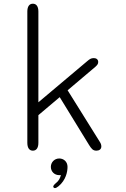

<svg xmlns="http://www.w3.org/2000/svg" viewBox="-20 -786 659 1008"><path d="M152.5 5C171 5 181.5 -9.5 181.5 -36.5V-181.5L293.5 -276L447.5 -25C460 -5.5 467.5 5 486 5C499.5 5 512 -1.5 512 -17C512 -24.5 510 -32.5 503.5 -42L335 -312L481.5 -436C493 -446.5 495.5 -452 495.5 -461C495.5 -473 486.5 -481 472.5 -481C457.5 -481 450 -475 438 -465L181.5 -249V-725.5C181.5 -752 171 -766.5 152.5 -766.5C134 -766.5 123.5 -752 123.5 -725.5V-36.5C123.5 -9.5 134 5 152.5 5ZM291 46C266 46 247 66 247 90C247 115 266 133.5 291 133.5C293 133.5 297.5 133.5 299.5 133C296.5 148.5 288 164 274.5 174.5C265 182 259.5 189 259.5 194C259.5 196 262.5 201.5 268 201.5C273 201.5 280 198 287.5 191.5C326 159.5 334.5 116 334.5 90C334.5 63 314.5 46 291 46Z"/></svg>

Font: RTM Light Light
Style: Regular
Weight: 300
Designer: after Tyler Finck
Foundry: An Endless Supply
Version: Version 1.000;Glyphs 3.2.1 (3258)